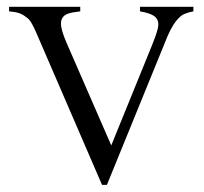

<svg xmlns="http://www.w3.org/2000/svg" viewBox="-20 -569 590 556"><path d="M540 -536.1Q527.3 -533.7 517.1 -529.8Q506.8 -525.9 500 -519Q481 -501.5 464.8 -463.4L289.6 -33.7H275.4L87.4 -468.8Q80.6 -484.9 75.7 -494.1Q70.8 -503.4 67.1 -508.5Q63.5 -513.7 60.5 -515.9Q57.6 -518.1 54.2 -520.5Q45.9 -527.3 35.2 -531Q24.4 -534.7 6.3 -536.1V-549.3H212.4V-536.1Q189.9 -533.7 178 -529.8Q166 -525.9 161.1 -517.6Q154.3 -507.8 157.5 -490.5Q160.6 -473.1 173.3 -443.8L302.2 -147.9L421.4 -440.9Q432.6 -468.8 436.8 -485.8Q440.9 -502.9 435.1 -512.7Q433.6 -515.6 430.7 -518.8Q427.7 -522 422.1 -525.1Q416.5 -528.3 407.7 -531Q398.9 -533.7 385.3 -536.1V-549.3H540Z"/></svg>

Font: Surma
Style: Regular
Weight: 400
Designer: Sue Lloyd-Williams
Foundry: Sylheti Translation And Research
Version: Version 3.000